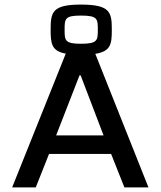

<svg xmlns="http://www.w3.org/2000/svg" viewBox="-20 -818 701 838"><path d="M396 -583C464 -594 468 -626 468 -688C468 -764 462 -798 333 -798C207 -798 201 -764 201 -688C201 -628 205 -595 267 -584L33 0H136L194 -146H465L523 0H628ZM333 -750C406 -750 407 -736 407 -688C407 -642 406 -627 333 -627C263 -627 262 -642 262 -688C262 -736 263 -750 333 -750ZM225 -227 327 -489H332L432 -227Z"/></svg>

Font: Saira UNSAM Medium SC
Style: Regular
Weight: 500
Designer: Hector Gatti with collaboration of the Omnibus-Type team
Foundry: Omnibus-Type
Version: Version 1.072;PS 001.072;hotconv 1.0.88;makeotf.lib2.5.64775